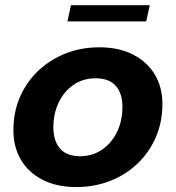

<svg xmlns="http://www.w3.org/2000/svg" viewBox="-20 -728 695 759"><path d="M281 11.5Q205 11.5 149.2 -16.8Q93.5 -45 63.2 -95.5Q33 -146 33 -213Q33 -285 59 -344.8Q85 -404.5 131.5 -448.5Q178 -492.5 239.8 -516.8Q301.5 -541 373 -541Q449.5 -541 505.5 -512.5Q561.5 -484 591.8 -433.8Q622 -383.5 622 -317.5Q622 -244.5 595.5 -184.2Q569 -124 522.2 -80Q475.5 -36 413.8 -12.2Q352 11.5 281 11.5ZM297 -110.5Q345.5 -110.5 383.2 -136.2Q421 -162 442.5 -206.2Q464 -250.5 464 -306Q464 -358.5 437.8 -388.5Q411.5 -418.5 358 -418.5Q308 -418.5 270.5 -392.5Q233 -366.5 212 -322.8Q191 -279 191 -225Q191 -171 217.2 -140.8Q243.5 -110.5 297 -110.5ZM246.5 -643.5 260.5 -707.5H572L558 -643.5Z"/></svg>

Font: Epilogue
Style: Bold Italic
Weight: 700
Italic angle: -12°
Designer: Tyler Finck
Foundry: Etcetera Type Co
Version: Version 2.111; ttfautohint (v1.8.3)